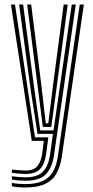

<svg xmlns="http://www.w3.org/2000/svg" viewBox="-20 -620 409 845"><path d="M91.2 205.2Q76.5 205.2 59 203.6Q41.5 202 32.2 199.8V185Q44.8 187.5 61.5 188.9Q78.2 190.2 91.2 190.2Q138 190.2 167.4 176.9Q196.8 163.5 212.8 136.1Q228.8 108.8 234.8 67L331 -600H349L252 69.8Q245.5 113.2 228.5 143.5Q211.5 173.8 178.6 189.5Q145.8 205.2 91.2 205.2ZM91.2 145.5Q80.2 145.5 64.6 144.2Q49 143 32.2 140.8V126.2Q49.8 128 64.8 129.2Q79.8 130.5 91.2 130.5Q129.2 130.5 145 110.6Q160.8 90.8 165.8 55.2L172.8 0H119.8L28.2 -600H46L134 -15.5H192.8L183 58.2Q177 101.5 156.8 123.5Q136.5 145.5 91.2 145.5ZM91.2 175.5Q79.2 175.5 62.6 174.1Q46 172.8 32.2 170.2V155.8Q47.8 157.8 63.8 159.1Q79.8 160.5 91.2 160.5Q143.8 160.5 168.2 136.4Q192.8 112.2 200.2 61L213 -30.8H145.2L116 -217.5L64 -600H81.8L130.8 -229.8L157.2 -46.2H215.5L295.8 -600H313.5L217.5 64Q209.5 117.2 182.4 146.4Q155.2 175.5 91.2 175.5ZM168.5 -61.5 145.5 -241.5 99.5 -600H117.2L161 -252.8L181.5 -77H192.5L214.8 -255.2L260.2 -600H278L229.5 -237.2L205.8 -61.5Z"/></svg>

Font: Big Shoulders Inline Display Thin SemiBold
Style: Regular
Weight: 600
Version: Version 2.002